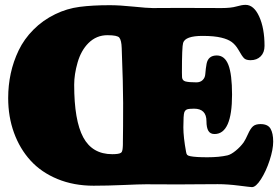

<svg xmlns="http://www.w3.org/2000/svg" viewBox="-20 -748 1153 791"><path d="M432.6 -726.6Q472.7 -726.6 530 -720.7Q587.4 -714.8 609.4 -714.8Q619.1 -714.8 658 -715.1Q696.8 -715.3 721.7 -715.3Q757.8 -715.3 817.9 -715.1Q877.9 -714.8 892.1 -714.8Q931.6 -714.8 954.1 -721.4Q976.6 -728 991.7 -728Q1025.9 -728 1047.9 -679.7Q1069.8 -631.3 1069.8 -559.1Q1069.8 -531.7 1054 -515.9Q1038.1 -500 1012.2 -500Q994.1 -500 985.8 -507.8Q977.5 -515.6 961.9 -543.5Q950.2 -563.5 934.6 -575Q918.9 -586.4 892.1 -592.8Q862.8 -600.1 814.5 -600.1Q743.2 -600.1 734.4 -571.3Q729.5 -555.7 729.5 -449.2Q729.5 -435.1 730 -429.4Q730.5 -423.8 733.6 -419.2Q736.8 -414.6 743.7 -412.6Q758.3 -408.7 789.1 -408.7Q805.2 -408.7 814.9 -418.2Q824.7 -427.7 825.7 -442.4Q827.6 -466.8 831.1 -485.4Q837.9 -519.5 873 -519.5Q905.8 -519.5 920.9 -480.7Q936 -441.9 936 -357.9Q936 -195.8 863.8 -195.8Q846.2 -195.8 838.4 -209Q830.6 -222.2 830.6 -248.5Q830.6 -300.3 779.3 -300.3Q758.8 -300.3 750.7 -297.4Q742.7 -294.4 739.3 -285.2Q735.4 -274.4 735.4 -223.1Q735.4 -183.1 746.6 -122.1Q748 -113.3 751.2 -109.9Q754.4 -106.4 764.2 -104.5Q785.6 -100.1 834.5 -100.1Q882.8 -100.1 917 -107.9Q931.6 -111.3 950.9 -127Q970.2 -142.6 983.9 -161.6Q991.2 -172.4 1001.5 -195.3Q1011.7 -218.3 1022.2 -227.5Q1032.7 -236.8 1053.2 -236.8Q1083.5 -236.8 1094.5 -217.8Q1105.5 -198.7 1105.5 -164.6Q1105.5 -132.3 1090.8 -87.4Q1076.2 -42.5 1055.2 -9.8Q1034.2 22.9 1018.1 22.9Q1012.7 22.9 964.8 16.8Q917 10.7 877 10.7Q845.7 10.7 792.7 11.2Q739.7 11.7 720.7 11.7Q698.7 11.7 650.9 11.5Q603 11.2 582 11.2Q555.2 11.2 488.3 14.2Q421.4 17.1 365.7 17.1Q283.7 17.1 216.8 -10.5Q149.9 -38.1 105.7 -86.7Q61.5 -135.3 37.6 -201.2Q13.7 -267.1 13.7 -344.2Q13.7 -396 24.2 -445.1Q34.7 -494.1 56.9 -540.5Q79.1 -586.9 117.7 -625.7Q156.2 -664.6 207.5 -689.5Q255.4 -712.9 307.9 -719.7Q360.4 -726.6 432.6 -726.6ZM422.4 -603Q377 -603 344.2 -570.3Q314 -540 299.8 -491Q285.6 -441.9 285.6 -398.9Q285.6 -251.5 323 -182.1Q360.4 -112.8 442.4 -112.8Q470.7 -112.8 478.5 -118.7Q480.5 -120.1 481.7 -122.1Q482.9 -124 483.6 -127.2Q484.4 -130.4 484.9 -133.1Q485.4 -135.7 485.6 -140.1Q485.8 -144.5 486.1 -147.5Q486.3 -150.4 486.3 -155.8Q486.3 -161.1 486.3 -163.6Q487.3 -211.9 487.3 -323.7Q487.3 -395.5 481.4 -549.8Q480.5 -581.5 471.7 -592.8Q463.9 -603 422.4 -603Z"/></svg>

Font: Cooper* Black
Style: Regular
Weight: 900
Designer: Owen Earl
Foundry: indestructible type*
Version: Version 0.001